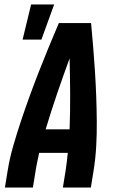

<svg xmlns="http://www.w3.org/2000/svg" viewBox="-20 -838 540 858"><path d="M2 0 14 -74Q23 -130 39 -185.5Q55 -241 73.5 -296.5Q92 -352 112 -407Q132 -462 153.5 -517Q175 -572 197.5 -626.5Q220 -681 243 -735H387Q392 -681 396.5 -626.5Q401 -572 404.5 -517Q408 -462 410 -407Q412 -352 412.5 -296.5Q413 -241 410 -185.5Q407 -130 398 -74L386 0H261L273 -74Q276 -94 278.5 -114.5Q281 -135 283 -155H155Q151 -135 146.5 -114.5Q142 -94 139 -74L127 0ZM184 -260H291Q294 -340 293.5 -419Q293 -498 291 -577Q262 -498 235 -419Q208 -340 184 -260ZM81 -661 119 -818H222L165 -661Z"/></svg>

Font: Iosevka Curly Extrabold
Style: Italic
Weight: 800
Italic angle: -9°
Monospace: yes
Designer: Belleve Invis
Foundry: Belleve Invis
Version: Version 22.1.2; ttfautohint (v1.8.4)